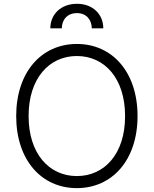

<svg xmlns="http://www.w3.org/2000/svg" viewBox="-20 -965 797 995"><path d="M240.8 -818.2H300.4C300.4 -860.1 326.7 -897 378.6 -897C428.3 -897.4 455.6 -861.2 455.6 -818.2H515.3C515.3 -891 460.6 -945.7 378.6 -945.3C296.2 -945.3 240.8 -891 240.8 -818.2ZM692.8 -363.6C692.8 -591.3 562.1 -737.2 378.2 -737.2C194.6 -737.2 63.9 -590.9 63.9 -363.6C63.9 -136.4 194.2 9.9 378.2 9.9C562.1 9.9 692.8 -136 692.8 -363.6ZM628.2 -363.6C628.6 -168 521.7 -52.6 378.2 -52.6C234.4 -52.6 128.2 -168.7 128.2 -363.6C128.2 -559.7 235.4 -674.7 378.2 -674.7C521.7 -674.7 628.2 -559.3 628.2 -363.6Z"/></svg>

Font: TID UI Light
Style: Regular
Weight: 300
Designer: The TID Project Authors
Foundry: Bakken & Bæck
Version: Version 1.001;hotconv 1.0.109;makeotfexe 2.5.65596